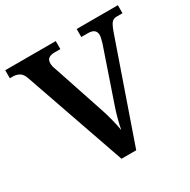

<svg xmlns="http://www.w3.org/2000/svg" viewBox="-160 -866 1008 1017"><g transform="rotate(-30 344.5 -357.0)"><path d="M85 -615Q75 -645 57.5 -655Q40 -665 19 -665H0V-714H309V-665H272Q252 -665 238.5 -656.5Q225 -648 225 -626Q225 -617 227.5 -606Q230 -595 234 -586L339 -271Q349 -241 359 -202Q369 -163 374 -132Q379 -161 389 -198Q399 -235 411 -269L517 -579Q520 -590 523.5 -603.5Q527 -617 527 -625Q527 -665 478 -665H437V-714H689V-665H652Q633 -665 621.5 -651Q610 -637 594 -590L389 0H299Z"/></g></svg>

Font: Noto Serif Toto SemiBold
Style: Regular
Weight: 600
Designer: Monotype Design Team
Foundry: Monotype Imaging Inc.
Version: Version 2.001; ttfautohint (v1.8.4.7-5d5b)